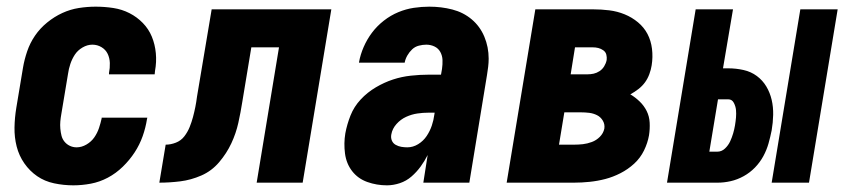

<svg xmlns="http://www.w3.org/2000/svg" viewBox="-20 -548 2540 576"><path d="M200 8Q171 8 142.5 2Q114 -4 91.5 -19.5Q69 -35 53 -58Q37 -81 30 -108.5Q23 -136 23.5 -165.5Q24 -195 29 -225L49 -345Q53 -369 61.5 -394Q70 -419 85 -441Q100 -463 121.5 -480.5Q143 -498 167 -509Q191 -520 216.5 -524Q242 -528 267 -528Q294 -528 320 -524Q346 -520 368.5 -508.5Q391 -497 408.5 -479Q426 -461 435.5 -438Q445 -415 447.5 -388.5Q450 -362 445 -335L444 -325H307V-329Q310 -344 309.5 -359Q309 -374 303 -386.5Q297 -399 284.5 -406.5Q272 -414 257 -414Q242 -414 227.5 -405.5Q213 -397 204.5 -384Q196 -371 191 -356Q186 -341 184 -326L164 -206Q162 -195 161 -184Q160 -173 161 -162Q162 -151 164.5 -141Q167 -131 173.5 -123Q180 -115 189.5 -110.5Q199 -106 210 -106Q225 -106 239.5 -114.5Q254 -123 263 -136Q272 -149 277 -164Q282 -179 285 -193V-195H422L421 -191Q417 -165 408 -139.5Q399 -114 384 -91Q369 -68 348.5 -48Q328 -28 303.5 -15Q279 -2 252.5 3Q226 8 200 8Z M458 0 477 -114Q492 -114 507.5 -120Q523 -126 533 -139Q543 -152 549 -167Q555 -182 559 -197Q563 -212 566 -227Q569 -242 571 -258L615 -520H974L888 0H750L817 -406H734L707 -243Q702 -211 695 -179.5Q688 -148 674 -118Q660 -88 637.5 -61.5Q615 -35 584 -21.5Q553 -8 521 -4Q489 0 458 0Z M1141 8Q1110 8 1082 -2Q1054 -12 1036.5 -34.5Q1019 -57 1015 -87.5Q1011 -118 1016 -148Q1021 -175 1031.5 -201.5Q1042 -228 1062 -249.5Q1082 -271 1107.5 -286Q1133 -301 1159 -309.5Q1185 -318 1212.5 -321Q1240 -324 1266 -324H1303L1306 -341Q1308 -355 1307.5 -368Q1307 -381 1301 -392Q1295 -403 1283.5 -408.5Q1272 -414 1259 -414Q1248 -414 1236.5 -411Q1225 -408 1216.5 -400Q1208 -392 1202 -381.5Q1196 -371 1194 -360H1057V-361Q1061 -384 1071 -407Q1081 -430 1096 -450Q1111 -470 1131.5 -486Q1152 -502 1175 -511.5Q1198 -521 1221.5 -524.5Q1245 -528 1268 -528Q1304 -528 1337 -519.5Q1370 -511 1395 -490Q1420 -469 1433 -438Q1446 -407 1446 -372Q1446 -360 1444.5 -347.5Q1443 -335 1441 -323L1388 0H1250L1263 -83Q1254 -65 1242 -48.5Q1230 -32 1214.5 -18.5Q1199 -5 1179.5 1.5Q1160 8 1141 8ZM1202 -106Q1219 -106 1234.5 -115.5Q1250 -125 1260 -140Q1270 -155 1275.5 -171.5Q1281 -188 1283 -204L1284 -210H1266Q1249 -210 1232 -207.5Q1215 -205 1198.5 -197.5Q1182 -190 1169.5 -176Q1157 -162 1154 -145Q1152 -135 1155.5 -126.5Q1159 -118 1167 -113.5Q1175 -109 1184 -107.5Q1193 -106 1202 -106Z M1500 0 1586 -520H1759Q1784 -520 1808 -517Q1832 -514 1854 -505Q1876 -496 1894 -481Q1912 -466 1922.5 -446Q1933 -426 1936 -401.5Q1939 -377 1935 -352Q1933 -339 1928 -325.5Q1923 -312 1915 -301Q1907 -290 1895.5 -281Q1884 -272 1871 -265Q1886 -256 1899 -243.5Q1912 -231 1920 -215Q1928 -199 1929 -180Q1930 -161 1927 -142Q1923 -119 1912 -96.5Q1901 -74 1882.5 -57Q1864 -40 1841.5 -28.5Q1819 -17 1796 -11Q1773 -5 1749 -2.5Q1725 0 1702 0ZM1692 -325H1742Q1752 -325 1761 -327Q1770 -329 1778.5 -334.5Q1787 -340 1792.5 -349Q1798 -358 1800 -368Q1801 -376 1799 -384Q1797 -392 1790 -397Q1783 -402 1775 -404Q1767 -406 1758 -406H1705ZM1657 -114H1702Q1716 -114 1729 -115.5Q1742 -117 1755.5 -122Q1769 -127 1779.5 -137.5Q1790 -148 1793 -162Q1795 -175 1788.5 -186Q1782 -197 1771 -202.5Q1760 -208 1747.5 -209.5Q1735 -211 1722 -211H1673Z M2295 0 2381 -520H2493L2407 0ZM1981 0 2067 -520H2179L2149 -343H2165Q2188 -343 2210.5 -338Q2233 -333 2250.5 -320Q2268 -307 2279 -288.5Q2290 -270 2295 -248.5Q2300 -227 2299.5 -203.5Q2299 -180 2295 -157Q2291 -137 2285.5 -117.5Q2280 -98 2270 -79.5Q2260 -61 2245 -45.5Q2230 -30 2211 -19.5Q2192 -9 2172 -4.5Q2152 0 2133 0ZM2132 -93Q2145 -93 2155 -102.5Q2165 -112 2170.5 -124Q2176 -136 2179.5 -148Q2183 -160 2185 -172Q2187 -184 2188 -195.5Q2189 -207 2188 -218Q2187 -229 2181.5 -239.5Q2176 -250 2165 -250H2134L2108 -93Z"/></svg>

Font: Iosevka Term Curly Hv Obl
Style: Regular
Weight: 900
Italic angle: -9°
Designer: Belleve Invis
Foundry: Belleve Invis
Version: Version 32.3.0